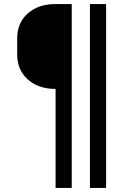

<svg xmlns="http://www.w3.org/2000/svg" viewBox="-20 -750 640 950"><path d="M255 180V-310Q170 -310 117.5 -357Q65 -404 65 -480V-560Q65 -637 117.5 -683.5Q170 -730 255 -730H335V180ZM425 180V-730H505V180Z"/></svg>

Font: JetBrainsMono NF
Style: Regular
Weight: 400
Designer: Philipp Nurullin, Konstantin Bulenkov
Foundry: JetBrains
Version: Version 2.251; ttfautohint (v1.8.3);Nerd Fonts 2.2.2